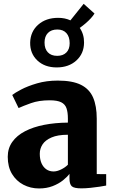

<svg xmlns="http://www.w3.org/2000/svg" viewBox="-20 -998 610 1028"><path d="M189 11Q143.5 11 105.2 -9Q67 -29 44.2 -66.8Q21.5 -104.5 21.5 -158.5Q21.5 -204 45.8 -238.2Q70 -272.5 113.8 -295.2Q157.5 -318 216.2 -329.5Q275 -341 343.5 -341.5V-363Q343.5 -397 336 -418.5Q328.5 -440 307.5 -450.5Q286.5 -461 245.5 -461Q188.5 -461 146 -445.8Q103.5 -430.5 79.5 -419.5L45.5 -489.5Q59 -500.5 93.5 -518.8Q128 -537 178.5 -551.8Q229 -566.5 289.5 -566.5Q368 -566.5 413.5 -543.8Q459 -521 478.5 -475.8Q498 -430.5 498 -362.5V-66L548.5 -65.5V-4.5Q537 -2 513.8 1.5Q490.5 5 463.8 7.8Q437 10.5 415.5 10.5Q377 10.5 364.5 -0.5Q352 -11.5 352 -43V-67Q339.5 -50.5 316.8 -32.2Q294 -14 261.8 -1.5Q229.5 11 189 11ZM267 -80Q285 -80 306.8 -90.5Q328.5 -101 343.5 -116V-276.5Q289 -276.5 255.8 -262Q222.5 -247.5 207.8 -224.8Q193 -202 193 -175Q193 -145 202.2 -124Q211.5 -103 228 -91.5Q244.5 -80 267 -80ZM283.5 -637Q219.5 -637 180 -674.2Q140.5 -711.5 141.5 -770Q143 -829 184.5 -865.8Q226 -902.5 291.5 -902.5Q328 -902.5 357 -889L428 -977.5L486 -925.5Q479 -914 466.5 -900.2Q454 -886.5 438.5 -873.2Q423 -860 407 -848.5Q430.5 -814.5 430 -769.5Q429.5 -711 388.8 -674Q348 -637 283.5 -637ZM286 -699Q317.5 -699 335.2 -716.8Q353 -734.5 353 -766.5Q353 -801 335.8 -820.5Q318.5 -840 287 -840Q254.5 -840 236.5 -821.5Q218.5 -803 218.5 -770Q218.5 -736.5 236.2 -717.8Q254 -699 286 -699Z"/></svg>

Font: Merriweather 24pt Black
Style: Regular
Weight: 900
Designer: Eben Sorkin
Foundry: Eben Sorkin
Version: Version 2.100